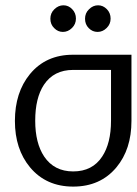

<svg xmlns="http://www.w3.org/2000/svg" viewBox="-20 -691 509 711"><path d="M391.1 -432.1H251Q179.2 -432.1 142.6 -377Q110.4 -328.1 110.4 -244.1Q110.4 -161.1 143.6 -111.3Q180.7 -56.2 251 -56.2Q322.3 -56.2 358.4 -111.3Q391.1 -160.6 391.1 -244.1ZM466.8 -243.2Q466.8 -138.2 411.1 -71.3Q351.6 0 251 0Q150.9 0 91.3 -71.3Q35.2 -138.7 35.2 -243.2Q35.2 -348.6 90.8 -416.5Q149.9 -488.3 250 -488.3H466.8ZM246.6 -587.4Q231.9 -572.8 212.9 -572.8Q194.3 -572.8 180.7 -586.9Q166.5 -600.6 166.5 -621.6Q166.5 -642.6 181.2 -656.7Q196.3 -671.4 214.8 -671.4Q233.9 -671.4 247.6 -656.7Q261.2 -642.6 261.2 -622.1Q261.2 -601.6 246.6 -587.4ZM375 -587.4Q360.4 -572.8 341.3 -572.8Q322.3 -572.8 308.6 -586.9Q294.9 -600.6 294.9 -621.6Q294.9 -642.6 309.6 -656.7Q324.2 -671.4 343.3 -671.4Q361.8 -671.4 376 -656.7Q389.6 -642.6 389.6 -622.1Q389.6 -601.6 375 -587.4Z"/></svg>

Font: Sukar
Style: Regular
Weight: 400
Designer: Dario Muhafara - Ghiath Alsory
Foundry: Dario Muhafara - Ghiath Alsory
Version: Version 1.00 March 17, 2016, initial release